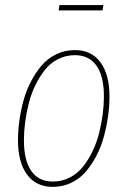

<svg xmlns="http://www.w3.org/2000/svg" viewBox="-20 -726 503 756"><path d="M383.8 -685.1H210.9L213.9 -706.1H387.2ZM188 9.8Q122.1 9.8 86.4 -38.8Q50.8 -87.4 50.8 -173.8Q50.8 -210.9 56.2 -250.2Q61.5 -289.6 72.5 -329.8Q83.5 -370.1 102.1 -405.5Q120.6 -440.9 144.5 -468.8Q168.5 -496.6 202.1 -512.7Q235.8 -528.8 274.9 -528.8Q340.3 -528.8 375.7 -480.5Q411.1 -432.1 411.1 -346.2Q411.1 -309.1 405.8 -270Q400.4 -231 389.6 -190.4Q378.9 -149.9 360.6 -114.5Q342.3 -79.1 318.6 -51Q294.9 -22.9 261.2 -6.6Q227.5 9.8 188 9.8ZM188 -11.2Q224.1 -11.2 254.9 -27.1Q285.6 -43 306.9 -69.8Q328.1 -96.7 344.5 -130.6Q360.8 -164.6 370.4 -202.6Q379.9 -240.7 384.5 -276.6Q389.2 -312.5 389.2 -346.2Q389.2 -425.8 359.9 -467.3Q330.6 -508.8 274.9 -508.8Q239.3 -508.8 208.5 -493.2Q177.7 -477.5 156.5 -450.4Q135.3 -423.3 118.9 -389.6Q102.5 -356 93 -317.9Q83.5 -279.8 78.9 -243.7Q74.2 -207.5 74.2 -173.8Q74.2 -94.2 103.3 -52.7Q132.3 -11.2 188 -11.2Z"/></svg>

Font: Fira Sans Compressed Thin
Style: Italic
Weight: 100
Width: 3
Italic angle: -8°
Designer: Carrois Corporate & Edenspiekermann AG
Foundry: Carrois Corporate GbR & Edenspiekermann AG
Version: Version 4.203;PS 004.203;hotconv 1.0.88;makeotf.lib2.5.64775